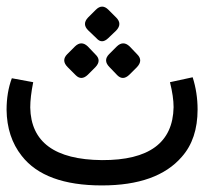

<svg xmlns="http://www.w3.org/2000/svg" viewBox="-48 -564 621 584"><path d="M262 -77Q477 -76 480 -238Q480 -270 469 -314L538 -329Q553 -282 553 -231Q553 -141 505 -87Q430 0 262 0Q88 0 18 -90Q-27 -147 -28 -230Q-28 -283 -12 -326L53 -314Q44 -269 44 -237Q47 -79 262 -77ZM281.9 -534.2 305.4 -510.7Q324.7 -491.4 305.4 -471.1L280.8 -447.6Q261.6 -429.4 245.5 -447.6L220.9 -471.1Q200.6 -490.4 219.8 -510.7L243.4 -534.2Q262.6 -553.5 281.9 -534.2ZM346.1 -423 369.6 -398.4Q387.8 -380.2 368.6 -359.8L345 -336.3Q325.8 -318.1 308.7 -335.2L285.1 -359.8Q264.8 -380.2 284 -399.4L307.6 -423Q326.8 -441.2 346.1 -423ZM218.8 -423 242.3 -398.4Q261.6 -380.2 242.3 -359.8L218.8 -336.3Q199.5 -318.1 182.4 -335.2L157.8 -359.8Q137.5 -380.2 156.7 -399.4L180.3 -423Q199.5 -441.2 218.8 -423Z"/></svg>

Font: Vazir Code FD
Style: Code-FD
Weight: 400
Foundry: DejaVu fonts team - Redesigned by Saber Rastikerdar
Version: Version 1.1.2